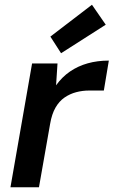

<svg xmlns="http://www.w3.org/2000/svg" viewBox="-20 -788 478 808"><path d="M24 0 115 -521H222L216 -429Q241 -464 274.5 -487Q308 -510 349 -521.5Q390 -533 438 -533L417 -407H355Q327 -407 300.5 -400Q274 -393 251.5 -377.5Q229 -362 213.5 -335Q198 -308 191 -267L144 0ZM237 -564 192 -634 367 -768 425 -684Z"/></svg>

Font: DM Sans 10pt SemiBold
Style: Italic
Weight: 600
Italic angle: -10°
Version: Version 4.004;gftools[0.9.30]